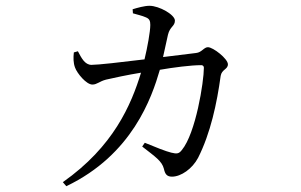

<svg xmlns="http://www.w3.org/2000/svg" viewBox="-20 -583 1040 663"><path d="M471 -77C517 -41 539 -27 546 0C550 19 557 27 574 27C605 27 644 0 664 -38C707 -123 729 -226 742 -321C746 -344 767 -343 767 -361C767 -380 716 -420 698 -420C684 -420 677 -402 657 -400L543 -386L560 -463C567 -492 584 -492 584 -512C584 -532 530 -563 496 -563C479 -563 454 -556 438 -551L439 -537C452 -533 471 -529 484 -523C496 -518 499 -511 499 -497C499 -474 489 -419 479 -378C398 -368 318 -359 296 -359C273 -359 261 -383 249 -406L235 -402C233 -384 233 -366 239 -350C246 -330 278 -291 299 -291C315 -291 323 -302 346 -308C367 -313 423 -325 467 -332C433 -221 372 -77 197 46L209 60C437 -49 504 -246 532 -342C578 -350 639 -358 675 -358C681 -358 684 -354 684 -349C684 -301 656 -123 608 -65C598 -52 591 -51 571 -56C554 -60 516 -75 480 -90Z"/></svg>

Font: Harano Aji Mincho TW
Style: Regular
Weight: 400
Foundry: Masamichi Hosoda
Version: HaranoAjiMinchoTW-Regular version 20230610;ttx 4.39.4